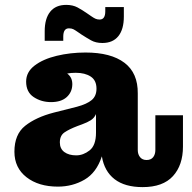

<svg xmlns="http://www.w3.org/2000/svg" viewBox="-20 -753 784 786"><path d="M163 -625Q163 -677 185.5 -705Q208 -733 251 -733Q278 -733 297.5 -722.5Q317 -712 337 -698L353 -687Q363 -680 370.5 -676.5Q378 -673 388 -673Q411 -673 411 -707V-724H487V-685Q487 -633 464.5 -605Q442 -577 399 -577Q372 -577 352.5 -588Q333 -599 313 -612L297 -623Q287 -630 280 -633.5Q273 -637 262 -637Q239 -637 239 -603V-586H163ZM217 11Q138 11 88.5 -27.5Q39 -66 39 -132Q39 -203 83 -238Q127 -273 200 -292L295 -316Q336 -327 355.5 -343.5Q375 -360 375 -390Q375 -424 351.5 -439.5Q328 -455 290 -455Q271 -455 255 -452Q277 -436 276 -406Q275 -375 252.5 -355Q230 -335 189 -335Q149 -335 118 -355.5Q87 -376 87 -419Q87 -458 121.5 -484.5Q156 -511 212 -524.5Q268 -538 330 -538Q434 -538 489.5 -496Q545 -454 544 -370V-139Q544 -121 553.5 -109.5Q563 -98 580 -98Q598 -98 607 -109.5Q616 -121 616 -139V-281H729V-153Q729 -77 688 -32Q647 13 564 13Q491 13 449 -19.5Q407 -52 397 -113Q375 -46 326 -17.5Q277 11 217 11ZM225 -170Q225 -144 243.5 -130.5Q262 -117 292 -117Q321 -117 347 -137.5Q373 -158 373 -210V-286Q366 -270 352 -261Q338 -252 316 -244L297 -237Q263 -224 244 -211Q225 -198 225 -170Z"/></svg>

Font: Montagu Slab 16pt
Style: Bold
Weight: 700
Designer: Florian Karsten
Foundry: Florian Karsten
Version: Version 1.000; ttfautohint (v1.8.3)